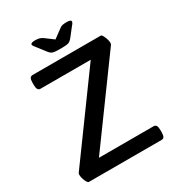

<svg xmlns="http://www.w3.org/2000/svg" viewBox="-203 -990 1022 1113"><g transform="rotate(-30 308.0 -433.5)"><path d="M35 -63Q35 -71 38 -75L426 -608H90Q78 -608 72.5 -617.5Q67 -627 67 -647V-661Q67 -682 72.5 -691Q78 -700 90 -700H547Q554 -700 564 -676.5Q574 -653 574 -636Q574 -628 570 -623L183 -92H549Q561 -92 566.5 -82.5Q572 -73 572 -53V-39Q572 -18 566.5 -9Q561 0 549 0H63Q54 0 44.5 -23Q35 -46 35 -63ZM230 -776 186 -833Q173 -848 173 -855Q173 -867 202 -867Q219 -867 230 -864Q241 -861 253 -853L308 -812L365 -854Q375 -862 385.5 -864.5Q396 -867 414 -867Q443 -867 443 -855Q443 -851 440 -845.5Q437 -840 429 -831L386 -776Q373 -760 360.5 -755.5Q348 -751 321 -751H295Q267 -751 254.5 -755.5Q242 -760 230 -776Z"/></g></svg>

Font: Asap-Medium
Style: Regular
Weight: 500
Designer: Pablo Cosgaya
Foundry: Omnibus-Type
Version: Version 2.000; ttfautohint (v1.8)